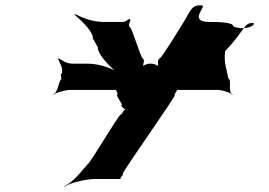

<svg xmlns="http://www.w3.org/2000/svg" viewBox="-20 -543 993 709"><path d="M661 -466C645 -441 577 -328 570 -328C558 -320 567 -302 562 -298C555 -298 572 -299 565 -299C555 -303 552 -308 536 -308C522 -308 517 -304 506 -299C499 -299 516 -298 509 -298C506 -303 517 -321 507 -328C500 -328 467 -442 460 -442C450 -449 464 -467 461 -471C454 -471 465 -473 458 -473C447 -469 446 -462 431 -462H364C320 -462 286 -477 257 -491C250 -491 262 -489 255 -489C270 -475 316 -438 323 -406C316 -406 348 -364 341 -364C348 -332 392 -293 407 -279C400 -279 415 -281 408 -281C379 -295 344 -308 300 -308H249C224 -308 212 -319 197 -328C190 -328 202 -326 195 -326C197 -316 217 -288 207 -270C200 -270 211 -249 204 -249C194 -231 194 -203 176 -193C169 -193 185 -192 178 -192C181 -201 226 -211 236 -211H412C405 -211 418 -222 411 -222C400 -217 418 -199 413 -192C406 -192 436 -155 429 -155C424 -149 448 -136 445 -136C438 -136 452 -138 445 -138C433 -138 436 -125 425 -119C418 -119 311 63 304 63C276 95 250 130 218 144C211 144 226 146 219 146C237 132 301 118 329 118H427C418 114 437 105 434 98C427 98 632 -191 625 -191C623 -198 644 -218 635 -222C628 -222 639 -211 632 -211H786C796 -211 836 -201 837 -192C830 -192 846 -193 839 -193C823 -203 832 -231 828 -249C821 -249 821 -270 814 -296C803 -338 819 -367 805 -377C780 -377 778 -378 788 -353C788 -319 758 -308 716 -308C691 -308 656 -308 654 -292C617 -276 565 -264 574 -250C608 -250 610 -247 615 -235C645 -236 683 -273 677 -263C649 -222 678 -265 703 -265C748 -297 797 -331 852 -401C892 -452 887 -458 917 -458C922 -444 874 -430 841 -446C843 -462 775 -462 753 -462C723 -462 704 -470 720 -500C734 -526 734 -523 709 -523C686 -518 680 -498 661 -466Z"/></svg>

Font: Hussar Przerywany
Style: Obl
Weight: 400
Foundry: Cannot Into Space Fonts
Version: Version 0.982